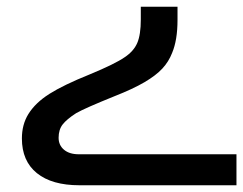

<svg xmlns="http://www.w3.org/2000/svg" viewBox="-20 -335 722 570"><path d="M216 215Q134 215 89.5 179Q45 143 45 76Q45 35 64 4Q85 -30 127 -56.5Q169 -83 246 -114Q321 -145 350 -165Q377 -183 387.5 -207.5Q398 -232 398 -277V-315H507V-276Q507 -216 491 -178Q481 -152 462 -131.5Q443 -111 409 -91Q375 -71 319 -49Q277 -32 248.5 -19.5Q220 -7 206 1Q178 19 166 34.5Q154 50 154 74Q154 96 170 109.5Q186 123 214 123H682V215Z"/></svg>

Font: Noto Kufi Arabic Medium
Style: Regular
Weight: 500
Designer: Monotype Design Team, David Williams, Khaled Hosny
Foundry: Google LLC
Version: Version 2.109; ttfautohint (v1.8.4.7-5d5b)